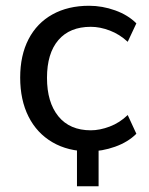

<svg xmlns="http://www.w3.org/2000/svg" viewBox="-20 -516 516 666"><path d="M247 130V-42H322V130ZM289 9Q216 9 162 -22.5Q108 -54 79 -111.5Q50 -169 50 -247Q50 -324 79 -380Q108 -436 162 -466Q216 -496 289 -496Q335 -496 379.5 -480Q424 -464 453 -435L423 -371Q395 -397 361 -410Q327 -423 295 -423Q222 -423 182.5 -377Q143 -331 143 -246Q143 -161 182.5 -112.5Q222 -64 295 -64Q326 -64 360.5 -77Q395 -90 423 -117L453 -52Q424 -23 379 -7Q334 9 289 9Z"/></svg>

Font: Nunito Sans 12pt Medium
Style: Regular
Weight: 500
Designer: Vernon Adams
Foundry: Vernon Adams
Version: Version 3.101;gftools[0.9.27]